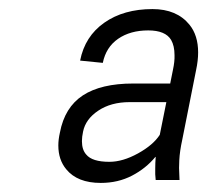

<svg xmlns="http://www.w3.org/2000/svg" viewBox="-20 -741 456 423"><path d="M202 -338Q150.5 -338 126 -368Q108.5 -389 108.5 -420.5Q108.5 -433.5 112 -449Q122.5 -504.5 162.5 -530.8Q202.5 -557 273.5 -557H355L361 -587Q365 -605.5 364.5 -619.5Q364.5 -640 357 -653Q344.5 -674 306.5 -674Q267 -674 240.2 -655.5Q213.5 -637 206.5 -602.5L156.5 -607.5Q167 -661 209.8 -691Q252.5 -721 316 -721Q369.5 -721 397.5 -686.5Q416.5 -663 416.5 -625.5Q416.5 -607.5 412 -586.5L381.5 -433Q376 -408 375 -388L374.5 -371L375.5 -344.5H323Q321.5 -357 322 -369.5Q322 -382 323 -395L322.5 -395.5Q301.5 -370 270.8 -354Q240 -338 202 -338ZM221 -384.5Q250.5 -384.5 284 -403Q317.5 -421.5 332 -444L346.5 -516H265.5Q224.5 -516 196.5 -497.2Q168.5 -478.5 163 -451Q160.5 -439.5 160.5 -430Q160.5 -411 170 -400.5Q183 -384.5 221 -384.5Z"/></svg>

Font: Roberto Sans Light
Style: Italic
Weight: 300
Italic angle: -11°
Designer: Google
Version: Version 1.00;June 11, 2020;FontCreator 12.0.0.2522 64-bit; t